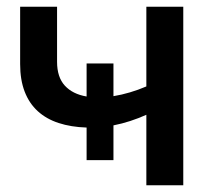

<svg xmlns="http://www.w3.org/2000/svg" viewBox="-20 -552 655 572"><path d="M238 -75V-172Q191.5 -173.5 154.8 -185.5Q118 -197.5 92.5 -220.8Q67 -244 53.5 -279Q40 -314 40 -361V-532H150V-368Q150 -322 173.2 -296.8Q196.5 -271.5 238 -264.5V-363H318V-265.5Q342.5 -269.5 367 -276.8Q391.5 -284 416 -294.5V-532H526V0H416V-210Q392.5 -199.5 368 -191.5Q343.5 -183.5 318 -178.5V-75Z"/></svg>

Font: Argentum Sans
Style: Regular
Weight: 400
Designer: Julieta Ulanovsky, Owen Earl, Chris M. Simpson, Rasmus Andersson, Cristiano Sobral
Foundry: The Argentum Sans Project Authors
Version: Version 3.135; ttfautohint (v1.8.4.7-5d5b-dirty)